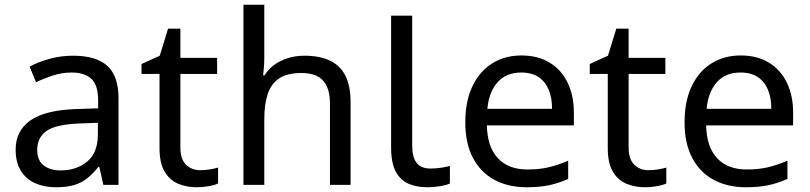

<svg xmlns="http://www.w3.org/2000/svg" viewBox="-20 -780 3417 810"><path d="M288 -545Q386 -545 433 -502Q480 -459 480 -365V0H416L399 -76H395Q372 -47 347.5 -27.5Q323 -8 291.5 1Q260 10 215 10Q167 10 128.5 -7Q90 -24 68 -59.5Q46 -95 46 -149Q46 -229 109 -272.5Q172 -316 303 -320L394 -323V-355Q394 -422 365 -448Q336 -474 283 -474Q241 -474 203 -461.5Q165 -449 132 -433L105 -499Q140 -518 188 -531.5Q236 -545 288 -545ZM314 -259Q214 -255 175.5 -227Q137 -199 137 -148Q137 -103 164.5 -82Q192 -61 235 -61Q303 -61 348 -98.5Q393 -136 393 -214V-262Z M825 -62Q845 -62 866 -65.5Q887 -69 900 -73V-6Q886 1 860 5.5Q834 10 810 10Q768 10 732.5 -4.5Q697 -19 675 -55Q653 -91 653 -156V-468H577V-510L654 -545L689 -659H741V-536H896V-468H741V-158Q741 -109 764.5 -85.5Q788 -62 825 -62Z M1095 -537Q1095 -518 1093.5 -498Q1092 -478 1090 -462H1096Q1113 -490 1139 -508Q1165 -526 1197 -535.5Q1229 -545 1263 -545Q1328 -545 1371.5 -524.5Q1415 -504 1437 -461Q1459 -418 1459 -349V0H1372V-343Q1372 -408 1343 -440Q1314 -472 1252 -472Q1192 -472 1158 -449.5Q1124 -427 1109.5 -383.5Q1095 -340 1095 -277V0H1007V-760H1095Z M1783 10Q1739 10 1704.5 -4.5Q1670 -19 1650 -55.5Q1630 -92 1630 -157V-714H1719V-165Q1719 -117 1737.5 -93Q1756 -69 1796 -69Q1818 -69 1841.5 -72.5Q1865 -76 1878 -80V-6Q1864 1 1836.5 5.5Q1809 10 1783 10Z M2180 -546Q2249 -546 2298.5 -516Q2348 -486 2374.5 -431.5Q2401 -377 2401 -304V-251H2034Q2036 -160 2080.5 -112.5Q2125 -65 2205 -65Q2256 -65 2295.5 -74.5Q2335 -84 2377 -102V-25Q2336 -7 2296 1.5Q2256 10 2201 10Q2125 10 2066.5 -21Q2008 -52 1975.5 -113.5Q1943 -175 1943 -264Q1943 -352 1972.5 -415Q2002 -478 2055.5 -512Q2109 -546 2180 -546ZM2179 -474Q2116 -474 2079.5 -433.5Q2043 -393 2036 -321H2309Q2309 -367 2295 -401Q2281 -435 2252.5 -454.5Q2224 -474 2179 -474Z M2716 -62Q2736 -62 2757 -65.5Q2778 -69 2791 -73V-6Q2777 1 2751 5.5Q2725 10 2701 10Q2659 10 2623.5 -4.5Q2588 -19 2566 -55Q2544 -91 2544 -156V-468H2468V-510L2545 -545L2580 -659H2632V-536H2787V-468H2632V-158Q2632 -109 2655.5 -85.5Q2679 -62 2716 -62Z M3105 -546Q3174 -546 3223.5 -516Q3273 -486 3299.5 -431.5Q3326 -377 3326 -304V-251H2959Q2961 -160 3005.5 -112.5Q3050 -65 3130 -65Q3181 -65 3220.5 -74.5Q3260 -84 3302 -102V-25Q3261 -7 3221 1.5Q3181 10 3126 10Q3050 10 2991.5 -21Q2933 -52 2900.5 -113.5Q2868 -175 2868 -264Q2868 -352 2897.5 -415Q2927 -478 2980.5 -512Q3034 -546 3105 -546ZM3104 -474Q3041 -474 3004.5 -433.5Q2968 -393 2961 -321H3234Q3234 -367 3220 -401Q3206 -435 3177.5 -454.5Q3149 -474 3104 -474Z"/></svg>

Font: lbangla25
Style: Book
Weight: 400
Designer: Jelle Bosma - Monotype Design Team
Foundry: Monotype Imaging Inc.
Version: Version 2.003